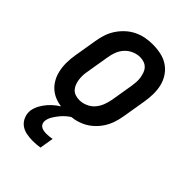

<svg xmlns="http://www.w3.org/2000/svg" viewBox="-221 -623 941 941"><g transform="rotate(45 250.0 -152.5)"><path d="M205 8Q176 8 148 2Q120 -4 97.5 -19Q75 -34 60 -57Q45 -80 38.5 -107Q32 -134 32 -163Q32 -192 37 -221L57 -341Q61 -366 69 -390.5Q77 -415 91.5 -437Q106 -459 126 -477.5Q146 -496 170 -507.5Q194 -519 218.5 -523.5Q243 -528 268 -528Q297 -528 325 -522Q353 -516 375.5 -501Q398 -486 413.5 -463Q429 -440 435.5 -413Q442 -386 441.5 -357Q441 -328 436 -299L416 -179Q412 -154 404 -129.5Q396 -105 382 -83Q368 -61 348 -42.5Q328 -24 304 -12.5Q280 -1 255 3.5Q230 8 205 8ZM206 -80Q227 -80 248 -89Q269 -98 283.5 -114.5Q298 -131 306 -151.5Q314 -172 318 -193L338 -313Q340 -328 341 -342.5Q342 -357 339.5 -371Q337 -385 332.5 -398Q328 -411 318.5 -421Q309 -431 295.5 -435.5Q282 -440 268 -440Q247 -440 226 -431Q205 -422 190 -405.5Q175 -389 167 -368.5Q159 -348 156 -327L136 -207Q133 -192 132.5 -177.5Q132 -163 134 -149Q136 -135 141 -122Q146 -109 155 -99Q164 -89 178 -84.5Q192 -80 206 -80ZM186 223Q163 223 141 218.5Q119 214 102.5 201Q86 188 78 167Q70 146 73 124Q77 103 87.5 84Q98 65 112 49Q126 33 143.5 19.5Q161 6 181 -5L187 -8H250L249 0Q232 8 218 20Q204 32 192.5 46Q181 60 171.5 75.5Q162 91 159 107Q157 117 160 126.5Q163 136 170.5 141.5Q178 147 188 149Q198 151 208 151Q218 151 228 150Q238 149 248 147L236 219Q223 221 210.5 222Q198 223 186 223Z"/></g></svg>

Font: Iosevka Curly Slab Semibold
Style: Italic
Weight: 600
Italic angle: -9°
Monospace: yes
Designer: Belleve Invis
Foundry: Belleve Invis
Version: Version 22.1.2; ttfautohint (v1.8.4)